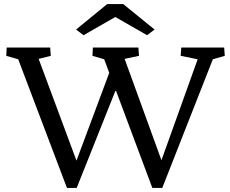

<svg xmlns="http://www.w3.org/2000/svg" viewBox="-20 -925 1139 949"><path d="M733 4H782L1032 -632L1091 -649L1088 -690H876L873 -649L957 -632L778 -133L596 -634L667 -649L664 -690H439L437 -649L495 -632L520 -565L358 -131L171 -634L231 -649L228 -690H13L11 -649L70 -632L311 4H359L552 -480ZM356 -779 393 -751 550 -841 707 -751 744 -779 589 -905H510Z"/></svg>

Font: TPK Tissa Web Quiz
Style: Regular
Weight: 400
Designer: Jacques Le Bailly, Suppakit Chalermlarp | Katatrad Co.,Ltd.
Foundry: Jacques Le Bailly, Cadson Demak Co.,Ltd.
Version: Version 5.000;Glyphs 3.1.2 (3151)